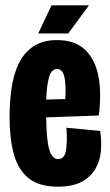

<svg xmlns="http://www.w3.org/2000/svg" viewBox="-20 -691 415 723"><path d="M199 12Q127 12 87.5 -20Q48 -52 32 -111Q16 -170 16 -251Q16 -307 23.5 -359Q31 -411 50.5 -451.5Q70 -492 105 -516Q140 -540 195 -540Q262 -540 300 -504Q338 -468 350.5 -404.5Q363 -341 352 -256L154 -249Q155 -163 165.5 -127.5Q176 -92 199 -92Q224 -92 229 -127.5Q234 -163 230 -210L357 -198Q363 -160 360 -123Q357 -86 339.5 -55.5Q322 -25 287.5 -6.5Q253 12 199 12ZM195 -431Q173 -431 164.5 -400Q156 -369 154 -316L226 -318Q229 -376 222 -403.5Q215 -431 195 -431ZM237 -565H124L174 -671H315Z"/></svg>

Font: Bricolage Grotesque 96pt Condensed Bricolage Grotesque 48pt Condensed Regular
Style: Bold
Weight: 700
Width: 3
Designer: Mathieu Triay
Foundry: Atelier Triay
Version: Version 1.001; ttfautohint (v1.8.4.7-5d5b);gftools[0.9.33.de